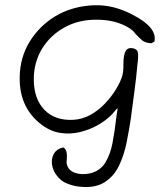

<svg xmlns="http://www.w3.org/2000/svg" viewBox="-20 -644 652 750"><path d="M289 85Q270 83 249 75.5Q228 68 218 59Q193 37 185.5 10Q178 -17 188.5 -39.5Q199 -62 227 -68L230 -67Q239 -58 240.5 -46.5Q242 -35 241 -24Q241 -23 241 -22Q240 -15 240 -10Q240 -5 242 1Q249 23 274 31.5Q299 40 333 33Q372 23 391.5 -9Q411 -41 419.5 -85.5Q428 -130 433 -175Q434 -181 434.5 -186.5Q435 -192 436 -198Q437 -204 438 -210Q439 -216 440 -221Q436 -219 432 -214.5Q428 -210 425 -206Q423 -203 420.5 -200.5Q418 -198 417 -197Q396 -175 364 -156.5Q332 -138 294 -128.5Q256 -119 217.5 -124.5Q179 -130 145 -155Q47 -227 58 -364Q64 -437 105.5 -496Q147 -555 211 -589Q273 -621 348.5 -623.5Q424 -626 499 -586Q596 -536 583 -481L571 -475Q547 -476 534 -487.5Q521 -499 510 -511Q504 -519 498.5 -524Q493 -529 487 -533Q434 -567 359 -567Q289 -568 233 -537.5Q177 -507 144.5 -454Q112 -401 112 -334Q112 -258 153.5 -215Q195 -172 267 -176Q302 -178 333.5 -195.5Q365 -213 390.5 -240Q416 -267 433.5 -296Q451 -325 458 -349Q462 -365 462 -380V-391Q462 -430 471 -445Q480 -460 502 -455Q519 -450 519.5 -433Q520 -416 518 -401Q517 -396 517 -394Q515 -368 511.5 -338.5Q508 -309 504 -279Q502 -264 500 -249Q498 -234 496 -219Q495 -211 494 -203.5Q493 -196 492 -187Q485 -140 475 -89.5Q465 -39 445 3Q425 45 387.5 68.5Q350 92 289 85Z"/></svg>

Font: Yuji Hentaigana Akebono
Style: Regular
Weight: 400
Designer: Kataoka Yuji
Foundry: Kinuta Font Factory
Version: Version 3.002